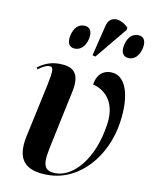

<svg xmlns="http://www.w3.org/2000/svg" viewBox="-90 -873 751 949"><g transform="rotate(10 286.0 -398.0)"><path d="M346 -607 475 -763 477 -775C438 -815 383 -821 369 -766L331 -611ZM240 -628C265 -628 290 -645 300 -688C309 -732 290 -748 265 -748C240 -748 216 -732 206 -688C197 -645 215 -628 240 -628ZM511 -628C535 -628 560 -645 570 -688C579 -732 560 -748 536 -748C510 -748 486 -732 476 -688C467 -645 485 -628 511 -628ZM215 10C377 10 498 -136 523 -308C543 -444 512 -544 435 -544C396 -544 366 -520 359 -469C409 -458 479 -411 462 -289C436 -103 337 -5 254 -5C181 -5 186 -51 208 -152L264 -416C286 -517 242 -541 176 -541C133 -541 100 -526 70 -504L75 -495C98 -513 119 -522 131 -521C152 -521 153 -504 137 -427L79 -158C55 -42 99 10 215 10Z"/></g></svg>

Font: Noto Serif Display SemiBold
Style: Italic
Weight: 600
Italic angle: -12°
Designer: Monotype Design Team
Foundry: Monotype Imaging Inc.
Version: Version 2.009